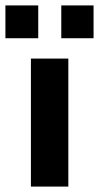

<svg xmlns="http://www.w3.org/2000/svg" viewBox="-59 -688 365 708"><path d="M55 0V-472H193V0ZM-39 -547V-668H82V-547ZM167 -547V-668H286V-547Z"/></svg>

Font: Coval
Style: Heavy
Weight: 900
Foundry: Context Ltd
Version: Version 001.000